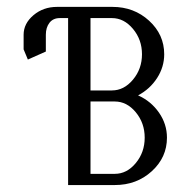

<svg xmlns="http://www.w3.org/2000/svg" viewBox="-20 -532 548 552"><path d="M47.9 -390.1V-432.1Q47.9 -464.4 76.2 -488.3Q104.5 -512.2 144 -512.2H303.2Q365.2 -512.2 408.7 -472.4Q452.1 -432.6 452.1 -376Q452.1 -339.4 431.6 -307.6Q411.1 -275.9 377 -257.8Q414.1 -241.2 437 -208.3Q460 -175.3 460 -136.2Q460 -79.6 416.5 -39.8Q373 0 310.1 0H175.8V-480H151.9Q132.8 -480 122.3 -466.6Q111.8 -453.1 111.8 -432.1V-383.8L60.1 -360.8ZM240.2 -32.2H310.1Q344.7 -32.2 370.4 -63.2Q396 -94.2 396 -136.2Q396 -178.2 370.4 -209.2Q344.7 -240.2 310.1 -240.2H240.2ZM240.2 -272H301.8Q336.4 -272 362.3 -303Q388.2 -334 388.2 -376Q388.2 -418 362.3 -449Q336.4 -480 301.8 -480H240.2Z"/></svg>

Font: Gawaa
Style: Regular
Weight: 400
Designer: T. Christopher White
Version: Version 1.0